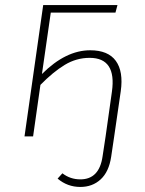

<svg xmlns="http://www.w3.org/2000/svg" viewBox="-20 -540 573 760"><path d="M337 -341Q408 -341 438.5 -299Q469 -257 458 -179L432 0L420 81Q411 140 378.5 170Q346 200 298 200Q247 200 208 167L227 146Q258 170 298 170Q373 170 386 79L398 0L423 -177Q442 -311 335 -311Q282 -311 236 -283Q190 -255 140 -204L111 0H77L151 -520H445L437 -490H181L146 -247Q240 -341 337 -341Z"/></svg>

Font: Fira Sans UltraLight
Style: Italic
Weight: 200
Italic angle: -8°
Designer: Carrois Corporate & Edenspiekermann AG
Foundry: Carrois Corporate GbR & Edenspiekermann AG
Version: Version 4.203;PS 004.203;hotconv 1.0.88;makeotf.lib2.5.64775